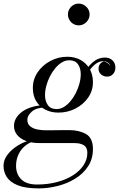

<svg xmlns="http://www.w3.org/2000/svg" viewBox="-62 -784 672 1064"><path d="M152.5 260Q78.5 260 35.8 242.5Q-7 225 -24.8 196.5Q-42.5 168 -42.5 135.5Q-42.5 105 -24.5 79Q-6.5 53 20.5 33.5Q47.5 14 75 3Q102.5 -8 121.5 -8H150.5Q110.5 -1 83 19.8Q55.5 40.5 41.2 70.2Q27 100 27 134.5Q27 181.5 56 210Q85 238.5 143.5 238.5Q202 238.5 252.8 225.2Q303.5 212 341.5 188Q379.5 164 400.8 132Q422 100 422 62.5Q422 33 402.8 21Q383.5 9 352.5 9Q343 9 322.8 9Q302.5 9 277.2 9Q252 9 227.5 9Q203 9 184.2 9Q165.5 9 159 9Q114 9 82 -3Q50 -15 32.8 -36.5Q15.5 -58 15.5 -86.5Q15.5 -110.5 28.5 -131.2Q41.5 -152 64.8 -167.8Q88 -183.5 119.5 -192.2Q151 -201 188.5 -201L187.5 -188Q140.5 -188 115 -166Q89.5 -144 89.5 -120.5Q89.5 -97 105.2 -84.2Q121 -71.5 144.2 -66.8Q167.5 -62 189.5 -62Q207 -62 232.5 -62.2Q258 -62.5 282.2 -62.8Q306.5 -63 320.5 -63Q377 -63 415 -41Q453 -19 453 42Q453 96.5 426.2 137.5Q399.5 178.5 355.2 205.8Q311 233 258 246.5Q205 260 152.5 260ZM261.5 -160Q221 -160 189 -176.5Q157 -193 138.5 -223.5Q120 -254 120 -296.5Q120 -344.5 146.8 -383.8Q173.5 -423 217.2 -446.2Q261 -469.5 311.5 -469.5Q352 -469.5 384 -452Q416 -434.5 434.5 -402.8Q453 -371 453 -328.5Q453 -281 426.2 -242.8Q399.5 -204.5 356 -182.2Q312.5 -160 261.5 -160ZM251.5 -179.5Q272.5 -179.5 292 -191.2Q311.5 -203 328.5 -223.2Q345.5 -243.5 358.2 -268.8Q371 -294 378.2 -321Q385.5 -348 385.5 -373Q385.5 -406 370 -428Q354.5 -450 321.5 -450Q300.5 -450 281 -438.2Q261.5 -426.5 244.5 -406.2Q227.5 -386 214.8 -361Q202 -336 194.8 -309Q187.5 -282 187.5 -257Q187.5 -224 203 -201.8Q218.5 -179.5 251.5 -179.5ZM519.5 -465Q545 -465 561.2 -449.8Q577.5 -434.5 577.5 -409.5Q577.5 -389 565 -374.2Q552.5 -359.5 531.5 -359.5Q513 -359.5 498.5 -371.2Q484 -383 484 -404Q484 -418.5 492.2 -429.2Q500.5 -440 513.5 -444Q524 -441.5 533.2 -435.5Q542.5 -429.5 549.5 -419Q545 -432 534 -438.5Q523 -445 510.5 -445Q490 -445 471.5 -432.2Q453 -419.5 436.5 -397.2Q420 -375 406 -346.5L392 -354.5Q418.5 -410 450.2 -437.5Q482 -465 519.5 -465ZM374 -643.5Q357.5 -643.5 344 -651.8Q330.5 -660 322.5 -673.8Q314.5 -687.5 314.5 -704Q314.5 -720.5 322.5 -734Q330.5 -747.5 344 -755.8Q357.5 -764 374 -764Q390.5 -764 404.2 -755.8Q418 -747.5 426.2 -734Q434.5 -720.5 434.5 -704Q434.5 -687.5 426.2 -673.8Q418 -660 404.2 -651.8Q390.5 -643.5 374 -643.5Z"/></svg>

Font: Bodoni Moda 11pt
Style: Italic
Weight: 400
Italic angle: -13°
Version: Version 2.004